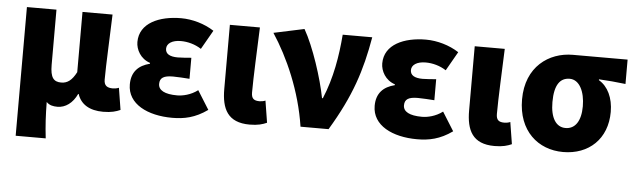

<svg xmlns="http://www.w3.org/2000/svg" viewBox="-49 -764 3782 1146"><g transform="rotate(5 1842.0 -190.5)"><path d="M72 202H252C243 124 240 66 239 -15C257 4 280 8 305 8C353 8 396 -23 422 -79H425C445 -18 498 14 579 14C629 14 657 5 682 -6L661 -137C649 -132 635 -130 625 -130C592 -130 572 -141 572 -178C572 -269 581 -438 585 -569H405V-208C379 -158 352 -138 315 -138C270 -138 249 -161 249 -239V-569H72Z M993 14C1064 14 1130 1 1204 -52L1134 -164C1092 -132 1043 -122 1011 -122C936 -122 898 -143 898 -181C898 -218 922 -232 977 -232C1008 -232 1043 -229 1076 -227V-353C1050 -351 1019 -348 995 -348C947 -348 921 -363 921 -394C921 -426 954 -447 1005 -447C1047 -447 1091 -435 1128 -411L1193 -525C1136 -562 1063 -583 995 -583C865 -583 747 -533 747 -419C747 -374 775 -320 833 -301V-296C765 -279 724 -238 724 -163C724 -45 846 14 993 14Z M1457 14C1507 14 1535 5 1560 -6L1539 -137C1528 -132 1513 -130 1504 -130C1471 -130 1455 -141 1455 -178C1455 -269 1463 -438 1468 -569H1288V-185C1288 -66 1325 14 1457 14Z M1761 0H1929C2056 -211 2106 -367 2141 -569H1964C1954 -441 1932 -307 1879 -181H1874C1852 -297 1792 -482 1734 -583L1551 -544C1642 -406 1729 -211 1761 0Z M2460 14C2531 14 2597 1 2671 -52L2601 -164C2559 -132 2510 -122 2478 -122C2403 -122 2365 -143 2365 -181C2365 -218 2389 -232 2444 -232C2475 -232 2510 -229 2543 -227V-353C2517 -351 2486 -348 2462 -348C2414 -348 2388 -363 2388 -394C2388 -426 2421 -447 2472 -447C2514 -447 2558 -435 2595 -411L2660 -525C2603 -562 2530 -583 2462 -583C2332 -583 2214 -533 2214 -419C2214 -374 2242 -320 2300 -301V-296C2232 -279 2191 -238 2191 -163C2191 -45 2313 14 2460 14Z M2924 14C2974 14 3002 5 3027 -6L3006 -137C2995 -132 2980 -130 2971 -130C2938 -130 2922 -141 2922 -178C2922 -269 2930 -438 2935 -569H2755V-185C2755 -66 2792 14 2924 14Z M3335 14C3489 14 3598 -87 3598 -249C3598 -333 3566 -400 3511 -432V-437C3570 -434 3609 -430 3671 -423V-569H3343C3200 -569 3064 -474 3064 -278C3064 -89 3185 14 3335 14ZM3337 -130C3280 -130 3246 -183 3246 -278C3246 -383 3281 -425 3337 -425C3396 -425 3429 -355 3429 -268C3429 -180 3395 -130 3337 -130Z"/></g></svg>

Font: Noto Sans CJK KR Black
Style: Regular
Weight: 900
Designer: Ryoko NISHIZUKA (kana & ideographs); Paul D. Hunt (Latin, Greek & Cyrillic); Wenlong ZHANG (bopomofo); Sandoll Communica
Foundry: Adobe Systems Incorporated
Version: Version 1.004;PS 1.004;hotconv 1.0.82;makeotf.lib2.5.63406